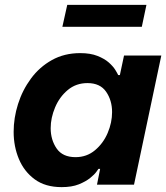

<svg xmlns="http://www.w3.org/2000/svg" viewBox="-20 -758 682 788"><path d="M236 -648 256 -738H581L562 -648ZM309 -540Q351 -540 380 -528.5Q409 -517 426.5 -501.5Q444 -486 453 -471.5Q462 -457 465 -450H472L489 -530H642L530 0H378L391 -65H384Q384 -65 376 -53.5Q368 -42 350 -27.5Q332 -13 303.5 -1.5Q275 10 233 10Q166 10 122.5 -22Q79 -54 57.5 -105.5Q36 -157 36 -217Q36 -274 54 -331Q72 -388 107 -435.5Q142 -483 193 -511.5Q244 -540 309 -540ZM339 -417Q292 -417 258 -388.5Q224 -360 206 -317Q188 -274 188 -232Q188 -184 212.5 -148.5Q237 -113 290 -113Q336 -113 370 -141.5Q404 -170 422 -212.5Q440 -255 440 -298Q440 -346 415.5 -381.5Q391 -417 339 -417Z"/></svg>

Font: Be Vietnam Pro
Style: Bold Italic
Weight: 700
Italic angle: -12°
Designer: Lam Bao, Tony Le, Vietanh Nguyen
Foundry: Yellow Type Foundry
Version: Version 1.002; ttfautohint (v1.8.3)